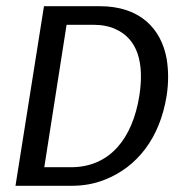

<svg xmlns="http://www.w3.org/2000/svg" viewBox="-20 -600 563 620"><path d="M30 0H210C249 0 284 -6 319 -20C423 -61 496 -154 518 -290C525 -335 524 -375 518 -411C500 -508 432 -580 302 -580H122ZM123 -60 195 -520H281C309 -520 335 -515 355 -505C422 -474 447 -401 430 -291C408 -153 335 -60 209 -60Z"/></svg>

Font: Charger Sport
Style: DfBdObl
Weight: 400
Designer: Jasper
Foundry: Cannot Into Space Fonts
Version: Version 1.1